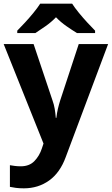

<svg xmlns="http://www.w3.org/2000/svg" viewBox="-20 -786 609 1046"><path d="M0 -546H163L266 -239Q274 -217 278 -193.5Q282 -170 284 -144H287Q290 -170 295.5 -193.5Q301 -217 308 -239L409 -546H569L338 70Q307 155 247.5 197.5Q188 240 110 240Q85 240 66.5 237.5Q48 235 34 232V114Q45 116 60.5 118Q76 120 93 120Q140 120 167.5 91.5Q195 63 208 23L217 -4ZM373 -766Q387 -744 409.5 -716.5Q432 -689 456 -663Q480 -637 498 -619V-606H399Q373 -622 342 -643.5Q311 -665 285 -692Q259 -665 229 -644Q199 -623 173 -606H74V-619Q93 -638 116.5 -663.5Q140 -689 162.5 -716.5Q185 -744 199 -766Z"/></svg>

Font: Noto Sans IKEA
Style: Bold
Weight: 600
Designer: Monotype Design Team
Foundry: Monotype Imaging Inc.
Version: Version 2.001